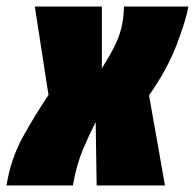

<svg xmlns="http://www.w3.org/2000/svg" viewBox="-48 -570 599 590"><path d="M333 -550H531Q523 -506 494.5 -431.5Q466 -357 410 -277L459 0H249L246 -195Q227 -158 207 -111Q187 -64 176 0H-28Q-15 -82 23 -150.5Q61 -219 101 -278L59 -550H265V-360Q289 -398 303.5 -427Q318 -456 325 -484.5Q332 -513 333 -550Z"/></svg>

Font: Georama Semi Condensed Black
Style: Italic
Weight: 900
Width: 4
Italic angle: -9°
Designer: Jean-Baptiste Levee
Foundry: Production Type
Version: Version 1.000